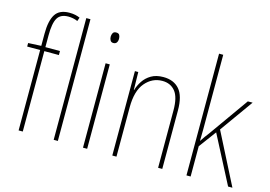

<svg xmlns="http://www.w3.org/2000/svg" viewBox="-99 -961 1627 1158"><g transform="rotate(15 714.5 -382.5)"><path d="M208 -502H117V0H91V-502H10V-524L91 -528V-604Q91 -685 116.5 -725Q142 -765 204 -765Q225 -765 241 -761.5Q257 -758 270 -752L262 -729Q249 -735 233.5 -738Q218 -741 204 -741Q155 -741 136 -708.5Q117 -676 117 -600V-527H208Z M336 0H310V-760H336Z M507 -723Q523 -723 528 -713Q533 -703 533 -691Q533 -676 526.5 -666.5Q520 -657 506 -657Q493 -657 487 -667Q481 -677 481 -690Q481 -702 486.5 -712.5Q492 -723 507 -723ZM519 -527V0H493V-527Z M852 -537Q917 -537 952.5 -496Q988 -455 988 -365V0H962V-358Q962 -441 932.5 -477Q903 -513 852 -513Q789 -513 745.5 -462Q702 -411 702 -308V0H676V-527H697L699 -416H701Q709 -445 727.5 -473Q746 -501 776.5 -519Q807 -537 852 -537Z M1165 -369Q1165 -329 1165 -295.5Q1165 -262 1164 -223H1165Q1177 -241 1185 -252.5Q1193 -264 1205 -279L1381 -527H1411L1263 -320L1426 0H1399L1245 -297L1165 -189V0H1139V-760H1165Z"/></g></svg>

Font: Noto Sans Bengali Condensed Thin
Style: Regular
Weight: 100
Width: 3
Designer: Joana Ranito - Universal Thirst; Jelle Bosma - Monotype Design Team
Foundry: Universal Thirst ehf.
Version: Version 3.000; ttfautohint (v1.8.4.7-5d5b)